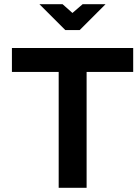

<svg xmlns="http://www.w3.org/2000/svg" viewBox="-20 -900 671 920"><path d="M618.2 -669.9V-555.2H395V0H261.2V-555.2H37.1V-669.9ZM168.9 -879.9H279.8L327.1 -837.9L376 -879.9H485.8L361.8 -755.9H293Z"/></svg>

Font: LT Wave Text Bold
Style: Regular
Weight: 700
Designer: Daniel Lyons
Version: Version 2.5 (Glyphs App)